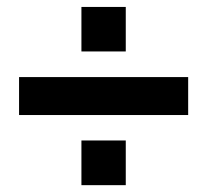

<svg xmlns="http://www.w3.org/2000/svg" viewBox="-20 -608 600 556"><path d="M35.2 -274.9V-384.8H524.9V-274.9ZM215.8 -71.8V-201.2H344.2V-71.8ZM215.8 -459V-587.9H344.2V-459Z"/></svg>

Font: TASA Orbiter Display SemiBold
Style: Regular
Weight: 600
Designer: Weizhong Zhang
Version: Version 1.000;Glyphs 3.1.2 (3151)